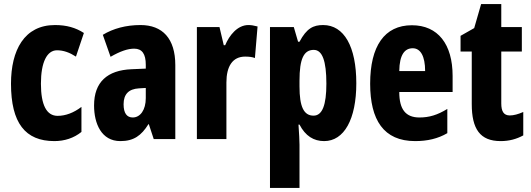

<svg xmlns="http://www.w3.org/2000/svg" viewBox="-20 -683 2607 943"><path d="M247 10C297 10 343 -5 380 -35V-158C342 -129 302 -114 263 -114C209 -114 181 -167 181 -272C181 -378 211 -436 260 -436C292 -436 322 -425 353 -405L392 -521C352 -547 307 -560 250 -560C99 -560 34 -436 34 -272C34 -79 104 10 247 10Z M670 -560C599 -560 536 -543 485 -512L523 -404C570 -431 607 -444 639 -444C678 -444 696 -418 696 -365V-346L626 -343C507 -338 442 -280 442 -165C442 -76 478 10 571 10C637 10 674 -17 709 -73H711L735 0H841V-363C841 -494 778 -560 670 -560ZM662 -249 696 -251V-201C696 -143 669 -106 632 -106C603 -106 587 -127 587 -171C587 -220 612 -246 662 -249Z M1200 -560C1146 -560 1106 -509 1086 -461H1079L1058 -550H947V0H1092V-278C1092 -357 1122 -405 1184 -405C1204 -405 1219 -403 1232 -398L1245 -553C1226 -558 1213 -560 1200 -560Z M1567 -560C1519 -560 1486 -544 1451 -478H1444L1423 -550H1306V240H1451V28C1451 7 1449 -26 1446 -71H1451C1480 -15 1521 10 1572 10C1670 10 1730 -97 1730 -274C1730 -454 1670 -560 1567 -560ZM1521 -438C1563 -438 1583 -384 1583 -272C1583 -167 1563 -115 1520 -115C1472 -115 1451 -159 1451 -258V-287C1451 -394 1472 -438 1521 -438Z M2003 -559C1868 -559 1798 -456 1798 -272C1798 -94 1864 10 2019 10C2079 10 2131 -2 2177 -29V-148C2128 -118 2088 -106 2040 -106C1973 -106 1941 -145 1941 -231H2203V-310C2203 -466 2131 -559 2003 -559ZM2007 -446C2045 -446 2068 -408 2068 -334H1941C1942 -415 1968 -446 2007 -446Z M2484 -116C2454 -116 2442 -136 2442 -175V-430H2543V-550H2442V-663H2343L2309 -545L2242 -507V-430H2297V-172C2297 -49 2338 10 2439 10C2481 10 2517 0 2550 -18V-133C2525 -122 2503 -116 2484 -116Z"/></svg>

Font: Noto Sans Lao UI ExtCond ExtBd
Style: Regular
Weight: 800
Width: 2
Designer: Monotype Design Team
Foundry: Monotype Imaging Inc.
Version: Version 2.000